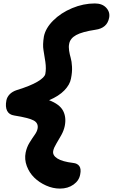

<svg xmlns="http://www.w3.org/2000/svg" viewBox="-20 -831 655 1115"><path d="M328.1 264.2Q287.1 264.2 247.3 246.3Q207.5 228.5 178.7 200.2Q149.9 171.9 135.5 133.1Q121.1 94.2 128.9 55.2Q135.3 23.9 151.1 -2Q167 -27.8 181.2 -47.6Q195.3 -67.4 198.2 -84Q204.1 -115.2 176.5 -130.9Q148.9 -146.5 63 -160.2Q32.7 -164.6 21.2 -187.7Q9.8 -210.9 17.1 -248Q21 -267.6 36.1 -283.4Q51.3 -299.3 78.1 -308.1Q156.2 -332 197.8 -356.7Q239.3 -381.3 243.2 -401.9Q249 -432.1 243.4 -471.7Q237.8 -511.2 232.4 -540.8Q227.1 -570.3 234.9 -619.1Q244.6 -667.5 289.1 -711.9Q333.5 -756.3 398.9 -783.7Q464.4 -811 530.8 -811Q573.7 -811 596.9 -785.9Q620.1 -760.7 613.8 -728Q602.5 -667.5 534.2 -658.2Q457 -646.5 422.4 -627.4Q387.7 -608.4 381.8 -577.1Q377.9 -559.1 381.3 -536.9Q384.8 -514.6 390.6 -494.9Q396.5 -475.1 398.2 -443.4Q399.9 -411.6 392.1 -374Q385.7 -339.4 354 -306.4Q322.3 -273.4 265.1 -249Q326.7 -225.6 346.4 -187.5Q366.2 -149.4 356 -99.1Q350.6 -72.8 335.7 -45.9Q320.8 -19 306.6 4.2Q292.5 27.3 289.1 44.9Q283.7 70.8 313.2 89.4Q342.8 107.9 404.8 115.2Q429.7 117.7 440.9 134Q452.1 150.4 445.8 181.2Q439.9 217.3 407.2 240.7Q374.5 264.2 328.1 264.2Z"/></svg>

Font: Shantell Sans Normal
Style: Bold Italic
Weight: 700
Italic angle: -11.31°
Designer: Stephen Nixon, Anya Danilova, Shantell Martin
Foundry: Arrow Type
Version: Version 1.006;[559af2be0]